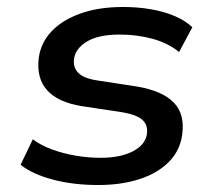

<svg xmlns="http://www.w3.org/2000/svg" viewBox="-20 -521 617 550"><path d="M261 9Q190 9 131.5 -6.5Q73 -22 39 -49L74 -122Q98 -104 130 -92.5Q162 -81 197.5 -75Q233 -69 268 -69Q326 -69 361.5 -88Q397 -107 401 -138Q404 -163 388 -177.5Q372 -192 333 -199L214 -217Q146 -228 115 -262.5Q84 -297 91 -355Q97 -399 128 -431.5Q159 -464 211 -482.5Q263 -501 333 -501Q374 -501 412 -494.5Q450 -488 480.5 -475Q511 -462 531 -443L493 -372Q461 -398 416.5 -410Q372 -422 323 -422Q262 -422 229 -402Q196 -382 192 -352Q189 -328 204 -312.5Q219 -297 256 -291L373 -273Q444 -261 477 -228Q510 -195 502 -136Q496 -90 464 -57.5Q432 -25 380 -8Q328 9 261 9Z"/></svg>

Font: Nunito Sans 10pt SemiExpanded SemiBold
Style: Italic
Weight: 600
Width: 6
Italic angle: -9°
Designer: Vernon Adams
Foundry: Vernon Adams
Version: Version 3.101;gftools[0.9.27]